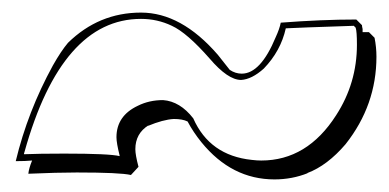

<svg xmlns="http://www.w3.org/2000/svg" viewBox="-20 -381 618 305"><path d="M200 -116 188 -103Q171 -107 102 -107Q71 -107 25 -105Q26 -114 31 -126Q21 -125 5 -125Q24 -204 64 -277Q77 -300 88 -313Q137 -361 204 -361Q268 -361 326 -294Q335 -283 345 -270Q354 -264 364 -264Q394 -264 418 -322Q424 -335 426 -345Q491 -350 546 -350L555 -341Q555 -339 556 -335Q556 -331 556 -330H566L575 -321Q578 -306 578 -291Q578 -214 529 -152Q500 -118 468 -106H469Q444 -96 416 -96Q348 -96 300 -155Q287 -171 278 -188Q270 -192 256 -192Q239 -191 215 -181L216 -182Q195 -169 195 -144Q195 -135 200 -116ZM170 -133V-134Q165 -154 165 -163Q165 -197 199 -213Q217 -222 239 -222Q266 -220 287 -193Q313 -134 380 -127Q388 -126 395 -126Q468 -126 514 -198Q547 -249 547 -310Q547 -331 545 -337L542 -340Q451 -337 434 -336Q426 -300 399 -272Q380 -255 363 -254Q342 -254 313 -288Q277 -329 253 -340Q230 -351 204 -351Q78 -351 19 -140Q18 -137 18 -136Q42 -137 82 -137Q154 -137 170 -133Z"/></svg>

Font: Londrina Shadow
Style: Regular
Weight: 400
Designer: Marcelo Magalhaes
Foundry: Marcelo Magalhães
Version: Version 1.001 2011